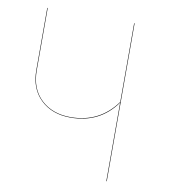

<svg xmlns="http://www.w3.org/2000/svg" viewBox="-78 -747 722 814"><g transform="rotate(10 283.0 -340.0)"><path d="M436 -680V0H434V-338Q363 -239 237 -239Q158 -239 109 -285.5Q60 -332 60 -412V-680H62V-412Q62 -332 110.5 -286.5Q159 -241 237 -241Q362 -241 434 -341V-680Z"/></g></svg>

Font: FiraGO Two
Style: Regular
Weight: 100
Designer: bBox Type
Foundry: bBox Type GmbH
Version: Version 1.001